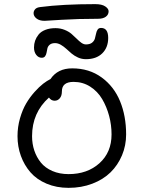

<svg xmlns="http://www.w3.org/2000/svg" viewBox="-20 -927 689 921"><path d="M193.8 -827.1Q169.4 -827.1 155.3 -838.1Q141.1 -849.1 141.1 -863.8Q141.1 -874 148.4 -882.6Q155.8 -891.1 172.9 -893.1Q280.3 -907.2 437 -907.2Q468.8 -907.2 484.9 -896.2Q501 -885.3 501 -873Q501 -856.4 487.5 -846.7Q474.1 -836.9 450.2 -836.9Q353.5 -836.9 274.9 -832Q196.3 -827.1 193.8 -827.1ZM392.1 -643.1Q372.1 -643.1 354.2 -651.1Q336.4 -659.2 323.2 -670.4Q310.1 -681.6 297.9 -692.9Q285.6 -704.1 271.7 -712.2Q257.8 -720.2 244.1 -720.2Q228 -720.2 219 -712.9Q210 -705.6 207.5 -695.3Q205.1 -685.1 203.4 -674.8Q201.7 -664.6 196.3 -657.2Q190.9 -649.9 180.2 -649.9Q164.6 -649.9 153.8 -663.8Q143.1 -677.7 143.1 -699.2Q143.1 -716.3 148.4 -731.7Q153.8 -747.1 165 -761.2Q176.3 -775.4 197.3 -783.7Q218.3 -792 246.1 -792Q269.5 -792 289.6 -783.9Q309.6 -775.9 323 -764.4Q336.4 -752.9 347.7 -741.5Q358.9 -730 370.1 -721.9Q381.3 -713.9 392.1 -713.9Q410.6 -713.9 421.1 -721.9Q431.6 -730 435.1 -741.7Q438.5 -753.4 440.7 -765.1Q442.9 -776.9 448.2 -784.9Q453.6 -793 464.8 -793Q499 -793 499 -745.1Q499 -699.2 470.5 -671.1Q441.9 -643.1 392.1 -643.1ZM309.1 -25.9Q251 -25.9 203.6 -45.9Q156.2 -65.9 126.2 -100.3Q96.2 -134.8 80.1 -179.4Q64 -224.1 64 -273.9Q64 -317.9 75.9 -359.4Q87.9 -400.9 105.5 -430.7Q123 -460.4 145.5 -485.6Q168 -510.7 187 -525.4Q206.1 -540 222.2 -547.9Q256.8 -599.1 326.2 -599.1Q407.7 -599.1 467.3 -555.7Q526.9 -512.2 555.9 -441.4Q585 -370.6 585 -282.2Q585 -229 565.2 -181.9Q545.4 -134.8 510.3 -100.3Q475.1 -65.9 422.9 -45.9Q370.6 -25.9 309.1 -25.9ZM133.8 -273.9Q133.8 -237.3 144.5 -205.1Q155.3 -172.9 176 -147.2Q196.8 -121.6 231.2 -106.7Q265.6 -91.8 309.1 -91.8Q398.9 -91.8 457 -144Q515.1 -196.3 515.1 -282.2Q515.1 -327.6 503.4 -371.3Q491.7 -415 470 -451.9Q448.2 -488.8 412.6 -511.5Q377 -534.2 333 -534.2Q276.9 -534.2 276.9 -488.8Q276.9 -467.3 266.8 -455.6Q256.8 -443.8 242.2 -443.8Q225.6 -443.8 214.8 -459Q133.8 -386.2 133.8 -273.9Z"/></svg>

Font: Shantell Sans Irregular Bouncy
Style: Regular
Weight: 300
Designer: Stephen Nixon, Anya Danilova, Shantell Martin
Foundry: Arrow Type
Version: Version 1.006;[9816181b4]